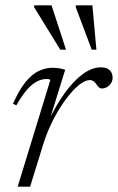

<svg xmlns="http://www.w3.org/2000/svg" viewBox="-20 -697 440 717"><path d="M168 -398Q166.5 -400 163.2 -401Q160 -402 153.5 -402Q135.5 -402 117 -392.2Q98.5 -382.5 79.8 -360.8Q61 -339 41 -303.5L28.5 -309.5Q52 -362.5 76 -391.5Q100 -420.5 125.2 -432.2Q150.5 -444 176.5 -444Q185.5 -444 194 -443Q202.5 -442 210 -440.2Q217.5 -438.5 223.5 -436.5L161 -235.5H156.5Q188 -303 222 -349.8Q256 -396.5 290 -421Q324 -445.5 356.5 -445.5Q379 -445.5 389.8 -434.8Q400.5 -424 400.5 -407.5Q400.5 -395.5 394.5 -386.2Q388.5 -377 379.5 -371.8Q370.5 -366.5 360 -366.5Q355 -366.5 350.2 -370.2Q345.5 -374 340.5 -381.5Q336 -389 329.5 -393.5Q323 -398 315.5 -398Q301 -398 283 -385.5Q265 -373 245 -350Q225 -327 205.5 -296.5Q186 -266 169 -229.5Q152 -193 140 -153.5L92.5 0H46ZM226.5 -511.5H205L107.5 -670V-677H172.5ZM340 -511.5H322.5L263 -670V-677H325Z"/></svg>

Font: Newsreader 24pt Light
Style: Italic
Weight: 300
Italic angle: -17°
Designer: Hugues Gentile
Foundry: Production Type
Version: Version 1.003